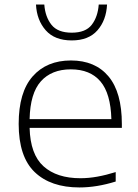

<svg xmlns="http://www.w3.org/2000/svg" viewBox="-20 -814 606 843"><path d="M329 9Q202.5 9 132.2 -58.5Q62 -126 62 -270Q62 -409 123.5 -478.8Q185 -548.5 291.5 -548.5Q398 -548.5 456.5 -478.5Q515 -408.5 515 -269.5V-252.5H110Q113 -136 171.2 -83.8Q229.5 -31.5 333 -31.5Q369.5 -31.5 408 -38.5Q446.5 -45.5 488 -58.5V-17Q404.5 9 329 9ZM291 -509.5Q206.5 -509.5 159.5 -457Q112.5 -404.5 110 -291H469Q466 -403.5 421 -456.5Q376 -509.5 291 -509.5ZM295 -636.5Q220 -636.5 180.8 -681Q141.5 -725.5 138 -794H174.5Q178.5 -740 206 -705.2Q233.5 -670.5 295 -670.5Q356 -670.5 382.8 -705.2Q409.5 -740 413.5 -794H450Q446.5 -725 407.8 -680.8Q369 -636.5 295 -636.5Z"/></svg>

Font: Encode Sans Expanded Expanded ExtraLight
Style: Regular
Weight: 200
Width: 7
Designer: Multiple Designers
Foundry: Impallari Type
Version: Version 3.000; ttfautohint (v1.8.3) -l 8 -r 50 -G 200 -x 14 